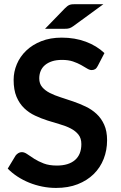

<svg xmlns="http://www.w3.org/2000/svg" viewBox="-20 -916 594 944"><path d="M460.5 -591.5Q455 -580.5 447.8 -576Q440.5 -571.5 430.5 -571.5Q420.5 -571.5 408 -579.2Q395.5 -587 378.5 -596.5Q361.5 -606 338.8 -613.8Q316 -621.5 285 -621.5Q257 -621.5 236.2 -614.8Q215.5 -608 201.2 -596Q187 -584 180 -567.2Q173 -550.5 173 -530.5Q173 -505 187.2 -488Q201.5 -471 225 -459Q248.5 -447 278.5 -437.5Q308.5 -428 339.8 -417.2Q371 -406.5 401 -392.2Q431 -378 454.5 -356.2Q478 -334.5 492.2 -303Q506.5 -271.5 506.5 -226.5Q506.5 -177.5 489.8 -134.8Q473 -92 440.8 -60.2Q408.5 -28.5 362 -10.2Q315.5 8 255.5 8Q221 8 187.5 1.2Q154 -5.5 123.2 -18Q92.5 -30.5 65.8 -48Q39 -65.5 18 -87L57 -151.5Q62.5 -158.5 70.2 -163.2Q78 -168 87.5 -168Q100 -168 114.5 -157.8Q129 -147.5 148.8 -135Q168.5 -122.5 195.2 -112.2Q222 -102 259.5 -102Q317 -102 348.5 -129Q380 -156 380 -207.5Q380 -236 365.8 -254Q351.5 -272 328 -284.2Q304.5 -296.5 274.5 -305Q244.5 -313.5 213.5 -323.5Q182.5 -333.5 152.5 -347.5Q122.5 -361.5 99 -384Q75.5 -406.5 61.2 -440.2Q47 -474 47 -523.5Q47 -563 62.8 -600.5Q78.5 -638 108.8 -667Q139 -696 183 -713.5Q227 -731 283.5 -731Q348 -731 401.8 -711Q455.5 -691 493.5 -655ZM488.5 -895.5 340.5 -787.5Q335 -783.5 330.2 -781Q325.5 -778.5 320.8 -777Q316 -775.5 310.8 -775Q305.5 -774.5 298.5 -774.5H201.5L299.5 -875.5Q305.5 -881.5 310.8 -885.5Q316 -889.5 321.5 -891.8Q327 -894 334 -894.8Q341 -895.5 351 -895.5Z"/></svg>

Font: Lato TR
Style: Bold
Weight: 700
Designer: Lukasz Dziedzic
Foundry: tyPoland Lukasz Dziedzic
Version: Version 1.104 2013